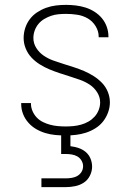

<svg xmlns="http://www.w3.org/2000/svg" viewBox="-20 -548 540 788"><path d="M249 8Q228 8 207 6Q186 4 166 -2Q146 -8 128 -18.5Q110 -29 96 -45Q82 -61 74.5 -80.5Q67 -100 67 -121V-125H107V-123Q107 -107 113.5 -92Q120 -77 131 -65.5Q142 -54 156.5 -47Q171 -40 186 -36Q201 -32 217 -30.5Q233 -29 249 -29Q265 -29 281 -30.5Q297 -32 313 -36.5Q329 -41 343 -49Q357 -57 368 -69Q379 -81 385 -96.5Q391 -112 391 -128Q391 -150 378.5 -169.5Q366 -189 347.5 -201Q329 -213 308 -220.5Q287 -228 266 -234.5Q245 -241 224 -248Q203 -255 182.5 -263.5Q162 -272 143 -284Q124 -296 109 -312Q94 -328 85.5 -349Q77 -370 77 -392Q77 -413 83.5 -433Q90 -453 102.5 -469.5Q115 -486 132.5 -497.5Q150 -509 169.5 -516Q189 -523 209.5 -525.5Q230 -528 251 -528Q271 -528 291.5 -525.5Q312 -523 331 -517Q350 -511 367.5 -500Q385 -489 398 -473.5Q411 -458 418 -438.5Q425 -419 425 -399V-395H385V-398Q385 -420 372.5 -440.5Q360 -461 340 -472.5Q320 -484 297 -487.5Q274 -491 251 -491Q235 -491 219.5 -489.5Q204 -488 189.5 -483Q175 -478 161.5 -470Q148 -462 138 -450Q128 -438 122.5 -423Q117 -408 117 -392Q117 -370 129 -351Q141 -332 159.5 -319.5Q178 -307 199 -299.5Q220 -292 241 -285.5Q262 -279 283.5 -272Q305 -265 325 -256.5Q345 -248 364 -236Q383 -224 398.5 -208Q414 -192 422.5 -171Q431 -150 431 -128Q431 -107 423.5 -86.5Q416 -66 403 -49.5Q390 -33 371.5 -21.5Q353 -10 333 -3.5Q313 3 291.5 5.5Q270 8 249 8ZM150 220V184H250Q262 184 274.5 182Q287 180 297.5 174Q308 168 314.5 157.5Q321 147 321 134Q321 122 314.5 111Q308 100 297.5 94Q287 88 274.5 86Q262 84 250 84H231V-29H269V52Q286 54 302.5 59.5Q319 65 332 76Q345 87 351.5 103Q358 119 358 136Q358 155 349 173Q340 191 324 201.5Q308 212 288.5 216Q269 220 250 220Z"/></svg>

Font: Iosevka Term Curly Extralight
Style: Regular
Weight: 200
Designer: Belleve Invis
Foundry: Belleve Invis
Version: Version 32.3.0